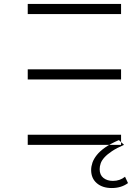

<svg xmlns="http://www.w3.org/2000/svg" viewBox="-20 -731 709 969"><path d="M120 -381H591V-330H120ZM120 -711H591V-660H120ZM120 0H591V-51H120ZM544 218Q497 218 468.5 193.5Q440 169 440 127Q440 109 446.5 90Q453 71 468.5 51.5Q484 32 511 13Q538 -6 580 -24L606 0Q569 16 545 32Q521 48 507 63.5Q493 79 488 94Q483 109 483 123Q483 152 502 167Q521 182 550 182Q585 182 611 161L626 193Q592 218 544 218Z"/></svg>

Font: Montserrat-Alt1 Light
Style: Regular
Weight: 300
Designer: Differentunic
Foundry: Differentunic
Version: Version 7.222